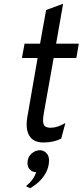

<svg xmlns="http://www.w3.org/2000/svg" viewBox="-20 -742 437 1016"><path d="M209 12Q157.5 12 135.5 -23.2Q113.5 -58.5 125 -125L179 -435H96L110 -511H192L224 -689L314 -722L277 -511H397L384 -435H264L212 -144Q204 -99 211.5 -82.5Q219 -66 248 -66Q266 -66 284 -71.8Q302 -77.5 326 -91L304 -9Q265 12 209 12ZM139.5 254 117.5 243Q124.5 237.5 135 227.2Q145.5 217 155.5 202.2Q165.5 187.5 171.5 169Q148.5 168 137 154.2Q125.5 140.5 125.5 121Q125.5 90 146 71.5Q166.5 53 190.5 53Q210 53 224.8 67.2Q239.5 81.5 239.5 107Q239.5 132.5 229.2 158.2Q219 184 197 208.5Q175 233 139.5 254Z"/></svg>

Font: Overpass
Style: Italic
Weight: 400
Italic angle: -10°
Designer: Delve Withrington, Dave Bailey, Thomas Jockin
Foundry: Delve Fonts LLC
Version: Version 4.000